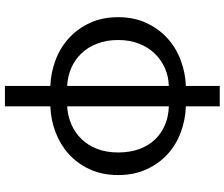

<svg xmlns="http://www.w3.org/2000/svg" viewBox="-88 -648 934 799"><g transform="rotate(90 379.5 -248.0)"><path d="M51 -272Q51 -338 75 -389.5Q99 -441 138.5 -477Q178 -513 230 -532.5Q282 -552 337 -554V-695H422V-554Q479 -552 531 -532.5Q583 -513 622 -477Q661 -441 684.5 -389.5Q708 -338 708 -272Q708 -206 684 -154Q660 -102 620.5 -66.5Q581 -31 529.5 -11.5Q478 8 422 10V199H337V10Q282 8 230 -11.5Q178 -31 138.5 -67Q99 -103 75 -154.5Q51 -206 51 -272ZM422 -60Q461 -62 496 -77Q531 -92 557.5 -119Q584 -146 599 -184.5Q614 -223 614 -272Q614 -321 600 -359.5Q586 -398 560.5 -425Q535 -452 499.5 -467Q464 -482 422 -483ZM146 -272Q146 -224 161 -185Q176 -146 202 -119Q228 -92 262.5 -77Q297 -62 337 -60V-483Q297 -482 262.5 -466.5Q228 -451 202 -424Q176 -397 161 -358.5Q146 -320 146 -272Z"/></g></svg>

Font: Kinto Sans
Style: Regular
Weight: 400
Designer: Authors: Ryoko NISHIZUKA  (kana & ideographs); Paul D. Hunt (Latin, Greek & Cyrillic); Wenlong ZHANG  (bopomofo); Sandol
Foundry: Adobe Systems Incorporated, ookami Inc.
Version: Version 0.001